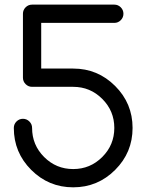

<svg xmlns="http://www.w3.org/2000/svg" viewBox="-20 -801 626 821"><path d="M468.8 -781.2Q484.9 -781.2 496.3 -769.8Q507.8 -758.3 507.8 -742.2Q507.8 -726.1 496.3 -714.6Q484.9 -703.1 468.8 -703.1H156.2V-507.8H293Q397.9 -507.8 472.4 -433.3Q546.9 -358.9 546.9 -253.9Q546.9 -148.9 472.4 -74.5Q397.9 0 293 0Q188 0 113.5 -74.5Q39.1 -148.9 39.1 -253.9Q39.1 -270 50.5 -281.5Q62 -293 78.1 -293Q94.2 -293 105.7 -281.5Q117.2 -270 117.2 -253.9Q117.2 -181.2 168.7 -129.6Q220.2 -78.1 293 -78.1Q365.7 -78.1 417.2 -129.6Q468.8 -181.2 468.8 -253.9Q468.8 -326.7 417.2 -378.2Q365.7 -429.7 293 -429.7H117.2Q101.1 -429.7 89.6 -441.2Q78.1 -452.6 78.1 -468.8V-742.2Q78.1 -758.3 89.6 -769.8Q101.1 -781.2 117.2 -781.2Z"/></svg>

Font: Comfortaa
Style: Regular
Weight: 400
Designer: Johan Aakerlund - aajohan
Foundry: Johan Aakerlund
Version: Version 2.004 2013